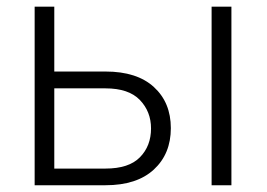

<svg xmlns="http://www.w3.org/2000/svg" viewBox="-20 -548 791 568"><path d="M140.6 -336.4H292Q385.3 -336.4 435.3 -290.5Q485.4 -244.6 485.4 -168.9Q485.4 -92.8 435.1 -46.4Q384.8 0 292 0H82.5V-528.3H140.6ZM140.6 -286.6V-49.3H292Q361.3 -49.3 394 -82.8Q426.8 -116.2 426.8 -168Q426.8 -217.8 393.8 -252.2Q360.8 -286.6 292 -286.6ZM664.6 0H606V-528.3H664.6Z"/></svg>

Font: Franko
Style: Light
Weight: 300
Designer: Google
Version: Version 1.200310; 2013